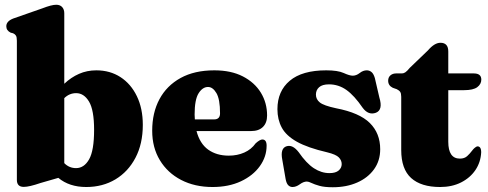

<svg xmlns="http://www.w3.org/2000/svg" viewBox="-20 -775 2054 808"><path d="M250.5 -719.5V-422.5Q279 -449.5 312.5 -464.2Q346 -479 385.5 -479Q443 -479 487 -450.5Q531 -422 556 -370.2Q581 -318.5 581 -249.5Q581 -170 550.2 -111.2Q519.5 -52.5 465.8 -20.2Q412 12 343 12Q271.5 12 225.5 -26.5L151 -5Q103 11.5 80 11.5Q51 11.5 51 -18V-603.5Q51 -619 47 -625.2Q43 -631.5 35 -635L25 -637.5Q6.5 -646.5 6.5 -664.5Q6.5 -685.5 35.5 -697L158.5 -740Q197 -755 216.5 -755Q233 -755 241.8 -745Q250.5 -735 250.5 -719.5ZM300.5 -383Q272 -383 250.5 -362V-88.5Q271 -67.5 300 -67.5Q334 -67.5 355 -104.5Q376 -141.5 376 -228.5Q376 -311.5 354.8 -347.2Q333.5 -383 300.5 -383Z M1104 -289Q1104 -258 1086.5 -240.8Q1069 -223.5 1037 -223.5H807Q821 -170.5 856.2 -145.2Q891.5 -120 943 -120Q978.5 -120 1008 -133Q1037.5 -146 1056 -172Q1074.5 -188.5 1084.5 -188Q1102 -187.5 1102 -162Q1102 -115.5 1073.5 -75.8Q1045 -36 993.8 -12Q942.5 12 874.5 12Q799.5 12 742.2 -17.8Q685 -47.5 652.8 -100.8Q620.5 -154 620.5 -225Q620.5 -300.5 651 -357.5Q681.5 -414.5 740 -446.8Q798.5 -479 882 -479Q952.5 -479 1002 -453.5Q1051.5 -428 1077.8 -385Q1104 -342 1104 -289ZM799 -293Q799 -282 800 -272.5H881Q906 -272.5 906 -298Q906 -357.5 890.8 -383.2Q875.5 -409 855.5 -409Q832.5 -409 815.8 -382.5Q799 -356 799 -293Z M1366.5 -46.5Q1392.5 -46.5 1405.2 -57.5Q1418 -68.5 1418 -84.5Q1418 -100 1406 -112.5Q1394 -125 1357 -134Q1275 -153 1229.5 -178.5Q1184 -204 1165.8 -238Q1147.5 -272 1147.5 -315.5Q1147.5 -391.5 1199.5 -435.2Q1251.5 -479 1353 -479Q1401.5 -479 1426.2 -467.8Q1451 -456.5 1464.5 -456.5Q1479.5 -456.5 1493.8 -467.8Q1508 -479 1523.5 -479Q1534.5 -479 1543.2 -472Q1552 -465 1557.5 -446.5L1576.5 -364.5Q1592.5 -312.5 1562 -300.5Q1530.5 -289 1506.5 -321Q1471 -373 1437.8 -396.5Q1404.5 -420 1364.5 -420Q1336.5 -420 1323 -408Q1309.5 -396 1309.5 -377Q1309.5 -357 1326 -343.8Q1342.5 -330.5 1394 -319.5Q1493 -300.5 1536.5 -257.2Q1580 -214 1580 -147Q1580 -98.5 1554 -62.5Q1528 -26.5 1483 -6.8Q1438 13 1380.5 13Q1345.5 13 1324.2 7Q1303 1 1290.8 -5Q1278.5 -11 1271.5 -11Q1257.5 -11 1241.8 0.5Q1226 12 1211 12Q1200.5 12 1193 4.5Q1185.5 -3 1182 -21.5L1168 -102.5Q1158.5 -151 1186 -159.5Q1211.5 -167.5 1237 -134.5Q1269.5 -87.5 1301 -67Q1332.5 -46.5 1366.5 -46.5Z M1650 -399.5 1633 -405.5Q1613.5 -415 1613.5 -435.5Q1613.5 -449.5 1623 -457.8Q1632.5 -466 1647 -466H1671.5Q1679 -466 1686.2 -471Q1693.5 -476 1704.5 -489.5L1781 -563Q1808.5 -595 1833.5 -595Q1866.5 -595 1866.5 -558.5V-466H1974Q2005.5 -466 2005.5 -440Q2005.5 -421 1988.5 -408.2Q1971.5 -395.5 1932.5 -395.5H1866.5V-178.5Q1866.5 -107.5 1915.5 -107.5Q1934.5 -107.5 1946 -118Q1957.5 -128.5 1966.8 -141Q1976 -153.5 1987.5 -159Q2005 -160.5 2005 -134Q2003 -92.5 1980.8 -59.5Q1958.5 -26.5 1920.2 -7.2Q1882 12 1832.5 12Q1752 12 1710.2 -25.8Q1668.5 -63.5 1668.5 -143.5V-367.5Q1668.5 -382 1664.2 -388.2Q1660 -394.5 1650 -399.5Z"/></svg>

Font: Fraunces 72pt Soft Black
Style: Regular
Weight: 900
Version: Version 1.000;[b76b70a41]